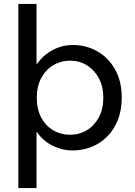

<svg xmlns="http://www.w3.org/2000/svg" viewBox="-20 -750 682 973"><path d="M73 203V-730H165.2V-425H167Q186.8 -454.4 215.1 -476.1Q243.4 -497.8 277.5 -509.9Q311.6 -522 348.6 -522Q417.2 -522 473.5 -489.8Q529.8 -457.6 563.4 -397.8Q597 -338 597 -255Q597 -192.2 577.3 -142.3Q557.6 -92.4 523.2 -58Q488.8 -23.6 443.8 -5.6Q398.8 12.4 348.2 12.4Q295.2 12.4 246.7 -11.6Q198.2 -35.6 166.2 -81.8H165.2V203ZM334 -67Q381.4 -67 419.8 -90Q458.2 -113 480.9 -155.2Q503.6 -197.4 503.6 -255Q503.6 -311 481.1 -353.2Q458.6 -395.4 420.6 -419Q382.6 -442.6 335.2 -442.6Q288.4 -442.6 249.9 -419.6Q211.4 -396.6 188.9 -354.4Q166.4 -312.2 166.4 -254.2Q166.4 -196.6 188.7 -154.6Q211 -112.6 249.3 -89.8Q287.6 -67 334 -67Z"/></svg>

Font: MuseoModerno Thin
Style: Regular
Weight: 100
Designer: Pablo Cosgaya, Héctor Gatti, Marcela Romero, and the Authors of The MuseoModerno Project.
Foundry: Omnibus-Type Team
Version: Version 1.003